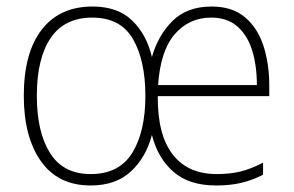

<svg xmlns="http://www.w3.org/2000/svg" viewBox="-20 -559 901 589"><path d="M629 -539Q692 -539 731 -506.5Q770 -474 788 -419Q806 -364 806 -297V-264H464Q463 -146 509.5 -85.5Q556 -25 645 -25Q685 -25 716.5 -32.5Q748 -40 787 -60V-23Q754 -6 720 2Q686 10 643 10Q560 10 512 -32Q464 -74 446 -145Q428 -76 381.5 -33Q335 10 258 10Q158 10 105.5 -64.5Q53 -139 53 -265Q53 -397 108 -468Q163 -539 264 -539Q341 -539 385.5 -496Q430 -453 446 -384Q465 -451 509.5 -495Q554 -539 629 -539ZM628 -505Q560 -505 516 -454Q472 -403 465 -298H768Q768 -358 753.5 -404.5Q739 -451 708 -478Q677 -505 628 -505ZM263 -505Q178 -505 135.5 -442.5Q93 -380 93 -265Q93 -154 133.5 -89.5Q174 -25 258 -25Q346 -25 386 -90.5Q426 -156 426 -265Q426 -373 388 -439Q350 -505 263 -505Z"/></svg>

Font: Noto Sans Khmer UI SemiCondensed ExtraLight
Style: Regular
Weight: 200
Width: 4
Designer: Danh Hong and the Monotype Design Team
Foundry: Monotype Imaging Inc.
Version: Version 2.002; ttfautohint (v1.8.4.7-5d5b)